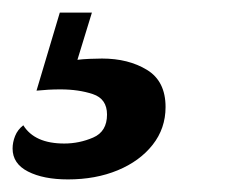

<svg xmlns="http://www.w3.org/2000/svg" viewBox="-89 -31 382 305"><path d="M19 254Q-20 254 -44.5 241.5Q-69 229 -69 205Q-69 195 -65 185Q-61 175 -52 168Q-34 197 13 197Q37 197 59 187.5Q81 178 81 151Q81 126 58.5 118.5Q36 111 7 111Q-3 111 -12 111.5Q-21 112 -31 113L6 -11H57L34 64Q42 63 53 62.5Q64 62 73 62Q115 62 144.5 80Q174 98 174 139Q174 173 153.5 199Q133 225 98 239.5Q63 254 19 254Z"/></svg>

Font: Sansita Swashed Medium
Style: Regular
Weight: 500
Designer: Pablo Cosgaya
Foundry: Omnibus-Type
Version: Version 1.003; ttfautohint (v1.8.3)